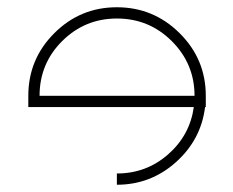

<svg xmlns="http://www.w3.org/2000/svg" viewBox="-20 -753 642 529"><path d="M547 -489V-458H545Q534 -368 464.5 -306Q395 -244 302 -244V-275Q383 -275 443 -327.5Q503 -380 514 -458H58V-489Q58 -590 129.5 -661.5Q201 -733 302 -733Q403 -733 475 -661.5Q547 -590 547 -489ZM302 -702Q214 -702 151.5 -640Q89 -578 89 -489H516Q516 -577 453.5 -639.5Q391 -702 302 -702Z"/></svg>

Font: Neo
Style: Regular
Weight: 400
Version: Version 1.1